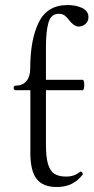

<svg xmlns="http://www.w3.org/2000/svg" viewBox="-20 -732 372 763"><path d="M100.6 -125V-373.5H41Q38.1 -373.5 36.1 -376.2Q34.2 -378.9 34.2 -382.8Q34.2 -386.2 36.1 -388.9Q38.1 -391.6 41 -391.6Q70.3 -391.6 85.2 -409.9Q100.1 -428.2 100.1 -460Q100.1 -573.7 133.8 -642.8Q167.5 -711.9 248.5 -711.9Q282.7 -711.9 307.1 -700Q331.5 -688 331.5 -664.1Q331.5 -647 319.6 -636.7Q307.6 -626.5 292.5 -626.5Q282.7 -626.5 272.7 -633.8Q262.7 -641.1 254.4 -652.3Q245.6 -664.1 236.6 -670.7Q227.5 -677.2 213.9 -677.2Q183.1 -677.2 172.9 -643.1Q162.6 -608.9 162.6 -544.9V-415H308.1Q311.5 -415 313.2 -409.2Q314.9 -403.3 314.9 -394.5Q314.9 -385.7 313.2 -379.6Q311.5 -373.5 308.1 -373.5H162.6V-157.7Q162.6 -108.9 170.4 -81.3Q178.2 -53.7 195.3 -42Q212.4 -30.3 242.7 -30.3Q259.3 -30.3 272.7 -34.9Q286.1 -39.6 299.3 -49.8Q299.8 -50.3 300.8 -50.3Q304.2 -50.3 307.4 -45.4Q310.5 -40.5 308.6 -38.1Q288.6 -12.7 263.4 -0.7Q238.3 11.2 205.1 11.2Q150.9 11.2 125.7 -20.8Q100.6 -52.7 100.6 -125Z"/></svg>

Font: JuniusX Light
Style: Regular
Weight: 300
Designer: Peter S. Baker
Foundry: Briery Creek Software
Version: Version 1.008